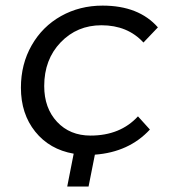

<svg xmlns="http://www.w3.org/2000/svg" viewBox="-20 -549 606 684"><path d="M514 -87.5Q439.5 -7 318 2L295.5 115.5H219.5L242.5 -1.5Q156.5 -16.5 105.5 -80Q54.5 -143.5 54.5 -236.5Q54.5 -320.5 92.8 -387.5Q131 -454.5 197.5 -491.8Q264 -529 345.5 -529Q474.5 -529 542.5 -451.5L491 -397.5Q434.5 -459 341.5 -459Q254.5 -459 196 -398Q137.5 -337 137.5 -242.5Q137.5 -164 183.2 -115Q229 -66 302.5 -66Q408.5 -66 471.5 -134.5Z"/></svg>

Font: Argentum Sans Light
Style: Italic
Weight: 300
Italic angle: -11.3°
Designer: Julieta Ulanovsky (font), Owen Earl (portions from Jones font), Cristiano Sobral (main changes and remaster)
Foundry: Julieta Ulanovsky (font), Owen Earl (portions from Jones font), Cristiano Sobral (main changes and remaster)
Version: Version 3.127